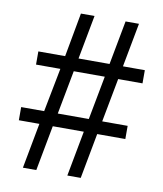

<svg xmlns="http://www.w3.org/2000/svg" viewBox="-81 -780 721 847"><g transform="rotate(10 279.5 -357.0)"><path d="M79 0H139L177 -203H316L278 0H338L376 -203H502V-262H388L425 -458H534V-517H436L473 -714H413L376 -517H237L274 -714H213L177 -517H57V-458H166L128 -262H25V-203H117ZM189 -262 226 -458H365L328 -262Z"/></g></svg>

Font: Noto Serif Thai
Style: Regular
Weight: 400
Designer: Monotype Design Team
Foundry: Monotype Imaging Inc.
Version: Version 1.901